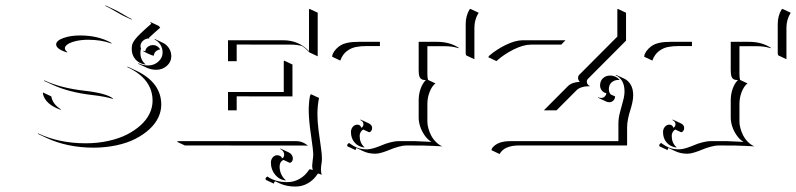

<svg xmlns="http://www.w3.org/2000/svg" viewBox="-20 -521 2927 706"><path d="M119.4 -30.8Q197.3 5.9 294.9 5.9Q338.6 5.9 377.8 -2.7Q417 -11.2 446.4 -26.1Q475.8 -41 497.4 -60.7Q519 -80.3 530 -103.4Q541 -126.5 541 -150.4Q541 -231 448 -274.4L449 -276.1L479 -262Q573 -218 573 -136.2Q573 -111.8 561.9 -88.5Q550.8 -65.2 528.9 -45.3Q507.1 -25.4 477.4 -10.3Q447.8 4.9 408.3 13.3Q368.9 21.7 325 22Q227.5 22 149.7 -14.4L119.6 -28.6ZM137.5 -177 138.7 -180.7 168.7 -166.5Q173.3 -137.9 204.1 -118.9L203.1 -117.2Q146.2 -137.2 137.5 -177ZM142.1 -223.6 142.6 -225.6Q202.6 -197.5 289.3 -187.5Q372.1 -178.2 396.2 -158.4L394.3 -157.5Q366 -166.3 319.1 -171.6Q232.4 -181.6 172.4 -209.7ZM186.5 -357.4Q186.5 -371.6 212.8 -381.1Q239 -390.6 274.4 -390.6Q342.3 -390.6 390.9 -362.5L389.4 -361.1Q352.3 -374.8 304.4 -374.8Q280.5 -374.8 260.7 -370.4Q241 -366 229.7 -358.8Q218.5 -351.6 218.5 -343.5Q218.5 -336.7 227.1 -330.1V-327.9Q186.5 -340.6 186.5 -357.4ZM367.2 -499.3 367.7 -501.2Q369.1 -500.5 370.8 -499.8L400.9 -485.8Q412.4 -480.5 435.1 -467Q457.8 -453.6 464.6 -450.7L463.4 -449Q462.4 -449.5 451.5 -454.6Q440.7 -459.7 434.3 -462.6Q427.2 -465.8 403.3 -479.9Q379.4 -493.9 367.2 -499.3ZM464.4 -340.6Q464.4 -350.8 466.2 -357.5Q468 -364.3 475.8 -374.9Q483.6 -385.5 497.2 -398.4Q510.7 -411.4 536.4 -433.8L533.2 -437.3L533.4 -439.9L563.7 -425.8L569.1 -419.4Q541.5 -395.3 527.6 -381.8L529.5 -379.9Q515.9 -379.9 506.2 -371.5Q496.6 -363 496.6 -351.3Q496.6 -346.7 498.8 -342.5L497.8 -340.6Q496.3 -334.7 496.3 -326.4Q496.3 -301.5 513.4 -286.1L515.1 -283.7Q492.2 -286.6 478.3 -302.4Q464.4 -318.1 464.4 -340.6ZM487.8 -288.8Q505.1 -280.3 524.4 -280.3Q546.4 -280.3 562.1 -294.3Q577.9 -308.3 577.9 -328.1Q577.9 -344 569.7 -356.8Q561.5 -369.6 548.3 -375.7L549.6 -377.4L579.6 -363.3Q593 -356.9 601.4 -343.6Q609.9 -330.3 609.9 -314Q609.9 -293.5 593.6 -278.9Q577.4 -264.4 554.4 -264.4Q535.9 -264.4 519 -272.2L488.8 -286.1ZM506.8 -332.5 507.3 -334.5Q510.5 -333 514.2 -332.5Q515.1 -342 523.3 -348.6Q531.5 -355.2 542.5 -355.2Q551 -355.2 558.1 -350.8Q565.2 -346.4 568.8 -339.1L566.9 -338.9Q557.9 -337.2 551.9 -330.8Q545.9 -324.5 545.9 -316.4Q542.2 -316.4 535.8 -318.8Q529.3 -321.3 523.8 -324Q518.3 -326.7 506.8 -332.5Z M629.9 0 637.7 -2H1069.3Q1081.8 -2 1093 2.7Q1104.2 7.3 1112.3 15.6L1108.6 14.6Q1104.2 13.9 1099.4 14.2L659.9 13.9ZM818.4 -115.2V-182.6H1023.4V-295.9L1025.4 -297.9L1055.4 -283.7V-166.5L850.3 -166.7V-115.2ZM818.4 -295.9V-373H1020.5Q1049.3 -373 1072.5 -363.4Q1095.7 -353.8 1116.2 -333V-486.3L1118.2 -488.3L1148.2 -474.4V-314L1118.2 -328.1Q1104.7 -342.5 1090.8 -351.6Q1072.8 -356.9 1050.5 -356.9L850.3 -357.2V-295.9ZM956.1 135.5Q957.8 131.3 963.1 127.9Q992.2 148.7 1036.1 148.7Q1060.8 148.7 1081.8 136.6Q1102.8 124.5 1116.2 103.5Q1116.7 102.5 1117.7 102.1Q1118.7 101.6 1119.4 101.6H1120.1Q1124 101.6 1129.9 104.5Q1127.9 94.7 1127.9 87.9Q1127.9 83 1129.9 67.4Q1131.8 55.7 1131.8 48.1Q1131.8 31.5 1123.5 -24.4Q1115.2 -80.3 1115.2 -115.2Q1115.2 -142.3 1119.6 -167.5L1123 -174.8L1153.1 -160.9Q1147.2 -132.6 1147.2 -101.1Q1147.2 -74 1151.4 -41.6Q1155.5 -9.3 1159.7 18.4Q1163.8 46.1 1163.8 62Q1163.8 72 1162 82Q1160.2 92 1160.2 101.6Q1160.2 112.5 1162.8 122.1Q1161.1 120.8 1158.9 120.1Q1153.6 117.7 1150.6 117.4Q1148.4 117.4 1147.7 118.7Q1134.3 139.9 1112.9 152.5Q1091.6 165 1066.4 165Q1033.7 165 1009 153.6L991.7 145.5Q987.3 148.9 987.3 154.3L957.3 140.4ZM976.1 77.1Q976.1 65.7 982.9 57.7Q989.7 49.8 999.5 49.8Q1004.9 49.8 1010.3 52.6Q1015.6 55.4 1016.8 61.3Q1020.3 60.3 1022.6 56.6Q1024.9 53 1024.9 47.9Q1024.9 40.8 1020.6 35Q1016.4 29.3 1009.3 26.4L1011.5 25.4L1041.7 39.3Q1048.6 42.5 1052.7 48.6Q1056.9 54.7 1056.9 61.8Q1056.9 68.4 1053.5 73Q1050 77.6 1045.2 77.6L1022.7 67.1Q1016.1 69.6 1012.1 76Q1008.1 82.5 1008.1 91.3Q1008.1 106 1013.8 118.8Q1019.5 131.6 1029.3 140.4L1031.2 142.6Q1007.8 140.6 991.9 121.7Q976.1 102.8 976.1 77.1Z M1201.2 -312.5 1203.1 -322Q1208.7 -333.7 1217 -342Q1225.3 -350.3 1234 -355.2Q1242.7 -360.1 1254.2 -362.8Q1265.6 -365.5 1275.8 -366.3Q1285.9 -367.2 1298.8 -367.2H1377V-351.6H1329.1Q1318.1 -351.6 1309.4 -351Q1300.8 -350.3 1290.5 -348.5Q1280.3 -346.7 1272.2 -343Q1264.2 -339.4 1256.2 -333.6Q1248.3 -327.9 1241.9 -319Q1235.6 -310.1 1231.2 -298.3ZM1256.3 12.2Q1258.1 8.1 1263.4 4.6Q1282.7 18.6 1296.4 23.3Q1310.1 28.1 1330.1 28.1Q1340.8 28.1 1355.8 23.4Q1370.8 18.8 1383.9 13.1Q1397 7.3 1414.2 2.7Q1431.4 -2 1446.3 -2H1505.6Q1512.5 -2 1566.7 0.7Q1552.5 -7.3 1541.5 -23.2Q1530.5 -39.1 1525 -56Q1519.5 -73 1519.5 -87.9V-152.3Q1519.5 -174.8 1526.7 -194.9Q1533.9 -215.1 1545.9 -226.6Q1538.6 -226.8 1534.3 -227.9Q1530 -229 1526.4 -232.7Q1522.7 -236.3 1521.1 -243.9Q1519.5 -251.5 1519.5 -263.7V-367.2H1586.9Q1635 -367.2 1668.7 -344L1664.6 -344.2Q1642.6 -351.1 1616.9 -351.1H1551.5V-249.5Q1551.5 -234.6 1554 -227.1L1581.1 -214.4Q1568.1 -204.1 1559.8 -183.1Q1551.5 -162.1 1551.5 -138.2V-74Q1551.5 -63 1554.9 -50Q1558.3 -37.1 1564.8 -24Q1571.3 -11 1582.2 0.2Q1593 11.5 1606.2 17.1Q1602.5 17.1 1575.1 15.6Q1547.6 14.2 1535.6 14.2L1476.3 13.9Q1461.9 13.9 1444.8 18.7Q1427.7 23.4 1414.7 29.1Q1401.6 34.7 1386.5 39.4Q1371.3 44.2 1360.1 44.2Q1335.2 44.2 1316.4 35.2L1290.5 23.2Q1287.4 26.4 1287.6 31L1257.6 17.1ZM1270.5 -35.4Q1270.5 -46.6 1277.3 -54.7Q1284.2 -62.7 1293.9 -62.7Q1298.8 -62.7 1303 -59.9Q1307.1 -57.1 1308.3 -51.3Q1311.8 -52.2 1314.1 -55.9Q1316.4 -59.6 1316.4 -64.7Q1316.4 -69.3 1313.2 -73.4Q1310.1 -77.4 1304.7 -79.8L1306.2 -81.3L1336.2 -67.4Q1341.8 -64.7 1345.1 -60.3Q1348.4 -55.9 1348.4 -50.5Q1348.4 -44.2 1345 -39.6Q1341.6 -34.9 1336.7 -34.9L1315.7 -44.7Q1309.8 -41.7 1306.2 -35.4Q1302.5 -29.1 1302.5 -21.2Q1302.5 4.2 1319.1 19.5L1320.8 21.7Q1297.9 18.8 1284.2 3.4Q1270.5 -12 1270.5 -35.4ZM1692.4 -322.8V-432.6Q1692.4 -462.4 1706.5 -486.3L1710 -488.3L1740 -474.1Q1724.4 -449.5 1724.4 -418.5V-303.2L1694.3 -317.4Z M1775.4 -310.5 1778.6 -315.9Q1805.4 -339.1 1840.3 -356.1Q1875.2 -373 1902.3 -373H2059.3L2043.7 -356.9H1932.4Q1904.5 -356.9 1868.5 -339Q1832.5 -321 1805.4 -296.4ZM1787.1 31.2 1789.1 24.4Q1808.3 -2 1856.2 -2H2253.9V-66.4Q2253.9 -85.7 2259.5 -107.4Q2265.1 -129.2 2270.8 -149.2Q2276.4 -169.2 2276.4 -184.6Q2276.4 -208 2267.5 -223Q2258.5 -238 2243.4 -244.4L2245.6 -245.6L2275.6 -231.7Q2290.5 -224.6 2299.4 -209.2Q2308.3 -193.8 2308.3 -170.4Q2308.3 -157.7 2304.8 -142.2Q2301.3 -126.7 2297.1 -114Q2293 -101.3 2289.4 -84.4Q2285.9 -67.4 2285.9 -52.2V13.9H1886.5Q1862.5 13.9 1844.2 21.5Q1825.9 29.1 1817.1 45.4ZM1979.7 -115.2Q1991.7 -127.2 2068.4 -204.3Q2082.5 -218.5 2112.3 -220.2Q2105.7 -226.1 2105.5 -234.1Q2105.5 -241.5 2110.8 -246.8L2250 -386.5V-486.3L2252 -488.3L2282 -474.1V-371.6L2142.3 -231.4Q2137.7 -226.8 2137.7 -220.7Q2137.7 -216.1 2140.3 -211.8Q2142.8 -207.5 2147.7 -205.3L2149.4 -204.1Q2115 -204.1 2099.9 -189L2028.3 -117.2L2026.4 -115.2ZM2179.2 -161.6 2179.7 -163.3Q2184.8 -160.9 2190.7 -160.9Q2198 -160.9 2203.4 -165.8Q2208.7 -170.7 2209.5 -178.7Q2200 -179.7 2193.2 -187.9Q2186.5 -196 2186.5 -207Q2186.5 -223.1 2197 -233.2Q2207.5 -243.2 2223.6 -243.2Q2244.4 -243.2 2258.8 -227.1H2257.3Q2256.3 -227.1 2253.7 -227.1Q2239 -227.1 2228.9 -218Q2218.8 -209 2218.8 -192.9Q2218.8 -181.6 2225.6 -173.8L2241.7 -166.5Q2241.7 -157.7 2235.5 -151.4Q2229.2 -145 2220.7 -145Q2214.6 -145 2209.2 -147.5Z M2348.6 -312.5 2350.6 -322Q2356.2 -333.7 2364.5 -342Q2372.8 -350.3 2381.5 -355.2Q2390.1 -360.1 2401.6 -362.8Q2413.1 -365.5 2423.2 -366.3Q2433.3 -367.2 2446.3 -367.2H2524.4V-351.6H2476.6Q2465.6 -351.6 2456.9 -351Q2448.2 -350.3 2438 -348.5Q2427.7 -346.7 2419.7 -343Q2411.6 -339.4 2403.7 -333.6Q2395.8 -327.9 2389.4 -319Q2383.1 -310.1 2378.7 -298.3ZM2403.8 12.2Q2405.5 8.1 2410.9 4.6Q2430.2 18.6 2443.8 23.3Q2457.5 28.1 2477.5 28.1Q2488.3 28.1 2503.3 23.4Q2518.3 18.8 2531.4 13.1Q2544.4 7.3 2561.6 2.7Q2578.9 -2 2593.8 -2H2653.1Q2659.9 -2 2714.1 0.7Q2700 -7.3 2689 -23.2Q2678 -39.1 2672.5 -56Q2667 -73 2667 -87.9V-152.3Q2667 -174.8 2674.2 -194.9Q2681.4 -215.1 2693.4 -226.6Q2686 -226.8 2681.8 -227.9Q2677.5 -229 2673.8 -232.7Q2670.2 -236.3 2668.6 -243.9Q2667 -251.5 2667 -263.7V-367.2H2734.4Q2782.5 -367.2 2816.2 -344L2812 -344.2Q2790 -351.1 2764.4 -351.1H2699V-249.5Q2699 -234.6 2701.4 -227.1L2728.5 -214.4Q2715.6 -204.1 2707.3 -183.1Q2699 -162.1 2699 -138.2V-74Q2699 -63 2702.4 -50Q2705.8 -37.1 2712.3 -24Q2718.8 -11 2729.6 0.2Q2740.5 11.5 2753.7 17.1Q2750 17.1 2722.5 15.6Q2695.1 14.2 2683.1 14.2L2623.8 13.9Q2609.4 13.9 2592.3 18.7Q2575.2 23.4 2562.1 29.1Q2549.1 34.7 2533.9 39.4Q2518.8 44.2 2507.6 44.2Q2482.7 44.2 2463.9 35.2L2438 23.2Q2434.8 26.4 2435.1 31L2405 17.1ZM2418 -35.4Q2418 -46.6 2424.8 -54.7Q2431.6 -62.7 2441.4 -62.7Q2446.3 -62.7 2450.4 -59.9Q2454.6 -57.1 2455.8 -51.3Q2459.2 -52.2 2461.5 -55.9Q2463.9 -59.6 2463.9 -64.7Q2463.9 -69.3 2460.7 -73.4Q2457.5 -77.4 2452.1 -79.8L2453.6 -81.3L2483.6 -67.4Q2489.3 -64.7 2492.6 -60.3Q2495.8 -55.9 2495.8 -50.5Q2495.8 -44.2 2492.4 -39.6Q2489 -34.9 2484.1 -34.9L2463.1 -44.7Q2457.3 -41.7 2453.6 -35.4Q2450 -29.1 2450 -21.2Q2450 4.2 2466.6 19.5L2468.3 21.7Q2445.3 18.8 2431.6 3.4Q2418 -12 2418 -35.4ZM2839.8 -322.8V-432.6Q2839.8 -462.4 2854 -486.3L2857.4 -488.3L2887.5 -474.1Q2871.8 -449.5 2871.8 -418.5V-303.2L2841.8 -317.4Z"/></svg>

Font: AgreloyOut1
Style: Medium
Weight: 400
Designer: gluk
Foundry: gluk
Version: Version 0.27